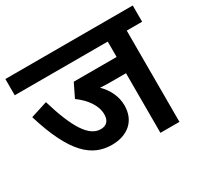

<svg xmlns="http://www.w3.org/2000/svg" viewBox="-133 -792 1004 962"><g transform="rotate(-30 368.5 -311.0)"><path d="M648 -528H737V-622H0V-528H538V-439H290L252 -361C305 -322 341 -273 341 -221C341 -184 322 -165 289 -165C221 -165 169 -249 118 -420L21 -389C96 -143 185 -69 299 -69C387 -69 451 -118 451 -209C451 -261 428 -309 389 -347C404 -346 422 -345 444 -345H538V0H648Z"/></g></svg>

Font: Noto Sans Devanagari UI SemiCondensed SemiBold
Style: Regular
Weight: 600
Width: 4
Designer: Jelle Bosma - Monotype Design Team
Foundry: Monotype Imaging Inc.
Version: Version 2.004